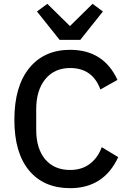

<svg xmlns="http://www.w3.org/2000/svg" viewBox="-20 -970 671 1002"><path d="M291 -762 173 -910 227 -950 345 -834 463 -950 517 -910 399 -762ZM346 12Q209 12 132 -80Q55 -172 55 -345Q55 -519 132.5 -614.5Q210 -710 346 -710Q521 -710 593 -553L504 -503Q463 -615 346 -615Q264 -615 216.5 -557Q169 -499 169 -400V-293Q169 -194 216 -138.5Q263 -83 346 -83Q407 -83 449 -115Q491 -147 511 -202L597 -150Q522 12 346 12Z"/></svg>

Font: Anuphan Medium
Style: Regular
Weight: 500
Designer: Mike Abbink, Paul van der Laan, Pieter van Rosmalen, Mint Tantisuwanna
Foundry: Bold Monday; Cadson Demak
Version: Version 3.002;hotconv 1.0.109;makeotfexe 2.5.65596